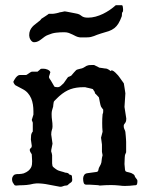

<svg xmlns="http://www.w3.org/2000/svg" viewBox="-20 -704 573 732"><path d="M107.4 -3.4Q94.2 0 81.5 1.2Q68.8 2.4 55.2 2.4L42.5 3.4Q36.6 3.4 35.2 1.5Q31.7 -2.9 28.8 -8.1Q25.9 -13.2 25.9 -21Q25.9 -26.4 28.8 -31.2Q31.7 -36.1 35.2 -38.1Q40.5 -40 44.9 -40.3Q49.3 -40.5 53.7 -40.5Q58.1 -40.5 62 -41.3Q65.9 -42 70.3 -43Q81.5 -47.4 87.9 -52.7Q94.2 -58.1 97.7 -64.2Q101.1 -70.3 101.8 -76.7Q102.5 -83 102.5 -89.4L101.1 -115.7Q100.1 -116.7 98.6 -119.9Q97.2 -123 95.7 -124L93.3 -131.8Q93.3 -136.7 97.2 -139.2Q101.1 -141.6 101.1 -148.4L97.7 -172.4Q97.7 -180.2 98.6 -188.2Q99.6 -196.3 105 -202.6V-236.3L101.1 -246.6L107.4 -267.1V-280.3Q107.4 -292.5 105.5 -305.2Q103.5 -317.9 98.9 -328.9Q94.2 -339.8 86.2 -349.1Q78.1 -358.4 66.4 -364.3L42.5 -377Q38.6 -377.9 35.2 -382.8Q31.7 -387.7 30.8 -392.1Q31.7 -394.5 34.2 -398.9Q36.6 -403.3 39.8 -407.5Q43 -411.6 47.1 -414.8Q51.3 -418 55.2 -418H79.6Q80.1 -418 82.5 -419.4Q85 -420.9 87.4 -422.6Q89.8 -424.3 92.3 -426Q94.7 -427.7 95.7 -428.2Q96.2 -428.7 98.6 -429.7Q99.6 -430.2 101.1 -430.7H123Q123.5 -431.2 125.2 -432.6Q127 -434.1 129.4 -436Q131.8 -438 134.8 -440.9Q135.7 -441.9 139.6 -441.9Q143.6 -441.9 147.5 -441.9Q149.4 -441.9 153.6 -441.2Q157.7 -440.4 161.9 -438.5Q166 -436.5 168.9 -433.8Q171.9 -431.2 171.9 -427.2Q171.9 -426.8 171.6 -426.8Q171.4 -426.8 171.4 -426.3L170.9 -425.8Q170.9 -424.8 169.2 -419.4Q167.5 -414.1 167 -413.1V-408.2Q167 -407.2 168.5 -405Q169.9 -402.8 171.4 -400.6Q172.9 -398.4 174.1 -396.7Q175.3 -395 175.3 -394.5L185.5 -377Q186.5 -373 191.4 -372.3Q196.3 -371.6 199.7 -371.6Q206.5 -371.6 212.4 -377.2Q218.3 -382.8 222.7 -386.7L237.8 -408.2L238.8 -409.2Q240.2 -410.6 240.2 -410.6Q241.2 -410.6 245.6 -412.6Q250 -414.6 251.5 -415.5Q252 -416 254.9 -419.4Q257.8 -422.9 261.2 -426.8Q264.6 -430.7 267.6 -433.8Q270.5 -437 271.5 -437.5Q272 -438 275.1 -439Q278.3 -439.9 282 -440.9Q285.6 -441.9 288.8 -442.6Q292 -443.4 292.5 -443.4Q298.8 -445.8 302.2 -448.2Q305.7 -450.7 308.8 -452.4Q312 -454.1 316.4 -455.1Q320.8 -456.1 329.1 -456.1H338.9L359.4 -445.8Q359.9 -445.8 362.3 -445.6Q364.7 -445.3 367.7 -444.8Q370.6 -444.3 373 -444.1Q375.5 -443.8 376.5 -443.4Q378.4 -443.4 384 -442.6Q389.6 -441.9 389.6 -440.9Q390.6 -440.9 395 -438.2Q399.4 -435.5 400.9 -433.1Q401.4 -433.1 403.3 -434.6Q405.3 -436 406.7 -436Q413.6 -433.6 419.9 -427.2Q426.3 -420.9 430.2 -416.5Q432.6 -413.6 436.3 -408.4Q439.9 -403.3 443.4 -398.4Q446.8 -393.6 449.5 -389.9Q452.1 -386.2 452.1 -386.2Q452.1 -385.7 452.9 -381.3Q453.6 -377 454.6 -370.8Q455.6 -364.7 456.5 -358.4Q457.5 -352.1 458 -348.1L454.6 -296.4L461.4 -252.4Q461.4 -244.6 460 -240.7Q458.5 -236.8 456.5 -234.4Q454.6 -231.9 453.1 -229.7Q451.7 -227.5 451.7 -223.1Q451.7 -216.3 454.3 -211.4Q457 -206.5 458 -201.2Q458 -200.2 458.5 -195.8Q459 -191.4 459.5 -185.3Q460 -179.2 460.4 -173.1Q460.9 -167 460.9 -163.1V-123.5Q457.5 -116.7 456.5 -113Q455.6 -109.4 455.6 -104L454.6 -78.6L456.5 -57.6Q456.5 -56.2 457.3 -54Q458 -51.8 459 -50.8Q462.4 -48.3 471.4 -46.9Q480.5 -45.4 488.8 -39.6L492.7 -35.6Q494.1 -28.8 499 -23.9Q503.9 -19 503.9 -13.7Q503.9 -8.3 502.7 -2.9Q501.5 2.4 494.6 2.4H492.7Q482.9 3.4 474.6 4.2Q466.3 4.9 456.5 4.9Q452.1 4.9 446.8 4.6Q441.4 4.4 436 3.4Q427.2 2.4 419.2 2Q411.1 1.5 403.3 1.5Q392.6 1.5 382.1 2Q371.6 2.4 360.4 3.4Q357.9 2.4 354.2 2Q350.6 1.5 346.7 1.5Q339.8 1.5 333.5 0.7Q327.1 0 321.3 0H308.6Q301.8 0 299.3 -6.3Q296.9 -12.7 296.9 -23.4Q296.9 -30.3 300.8 -36.6Q304.7 -43 314.5 -43.9L346.7 -48.3Q353.5 -48.8 354.7 -54.4Q356 -60.1 356.9 -63.5L359.4 -68.4Q362.8 -74.2 364.3 -77.9Q365.7 -81.5 366.5 -84.7Q367.2 -87.9 367.4 -91.8Q367.7 -95.7 368.7 -102.1L371.1 -112.3L368.7 -125V-152.8L365.2 -179.2L371.1 -201.7Q370.1 -210 369.9 -218Q369.6 -226.1 369.6 -234.9Q369.6 -243.2 369.9 -251.7Q370.1 -260.3 371.1 -268.6Q373 -272.9 373.3 -276.1Q373.5 -279.3 373.5 -286.1Q373 -287.1 369.1 -291.7Q365.2 -296.4 365.2 -297.4Q364.3 -298.8 363 -304Q361.8 -309.1 360.6 -314.9Q359.4 -320.8 358.4 -326.2Q357.4 -331.5 356.9 -333Q356.4 -333.5 354.2 -335.9Q352.1 -338.4 349.6 -340.8Q347.2 -343.3 345 -345.5Q342.8 -347.7 342.3 -348.1Q342.3 -348.6 341.3 -352.5Q340.3 -356.4 338.9 -356.4Q337.9 -357.9 336.4 -360.6Q335 -363.3 334 -364.3Q332.5 -364.7 328.1 -366Q323.7 -367.2 319.1 -368.2Q314.5 -369.1 310.3 -370.1Q306.2 -371.1 304.7 -371.6H298.3Q270 -371.6 248.8 -364Q227.5 -356.4 206.5 -337.9Q204.6 -336.4 201.2 -333Q197.8 -329.6 194.3 -326.2Q190.9 -322.8 188.2 -320.1Q185.5 -317.4 185.5 -316.9Q185.1 -316.4 184.6 -313.5Q184.1 -310.5 183.6 -307.1Q183.1 -303.7 182.9 -300.8Q182.6 -297.9 182.6 -297.4Q180.7 -290.5 178.7 -284.2Q176.8 -277.8 176.8 -269.5Q176.8 -255.4 178.5 -245.1Q180.2 -234.9 180.2 -222.2Q180.2 -214.4 177.7 -208.3Q175.3 -202.1 175.3 -190.9L180.2 -156.2L175.3 -131.8V-125Q176.3 -124 177.5 -118.7Q178.7 -113.3 178.7 -112.3V-81.1L180.2 -70.8Q180.7 -69.3 183.1 -67.1Q185.5 -64.9 188.5 -62.7Q191.4 -60.5 193.8 -58.8Q196.3 -57.1 197.3 -56.6Q198.2 -55.7 201.4 -54.4Q204.6 -53.2 208.5 -52Q212.4 -50.8 216.1 -49.8Q219.7 -48.8 221.7 -48.3Q225.6 -46.4 228.5 -45.9Q231.4 -45.4 234.1 -45.2Q236.8 -44.9 239 -43.9Q241.2 -43 243.7 -39.6Q245.1 -38.1 247.1 -37.8Q249 -37.6 250.7 -36.9Q252.4 -36.1 253.4 -34.7Q254.4 -33.2 254.4 -29.8L255.4 -18.6Q255.4 -14.6 253.9 -12Q252.4 -9.3 247.1 -5.9Q242.7 -3.4 240 0Q237.3 3.4 231.9 3.4Q226.6 3.4 221.2 5.6Q215.8 7.8 213.4 7.8H207.5Q187 4.4 164.8 -0.2Q142.6 -4.9 120.1 -4.9ZM91.3 -569.3Q91.3 -580.1 94.5 -587.6Q97.7 -595.2 103 -601.3Q108.4 -607.4 115.5 -612.5Q122.6 -617.7 129.9 -624Q130.9 -624 134.3 -627.9Q137.7 -631.8 138.2 -632.8Q140.6 -634.3 145.3 -637.2Q149.9 -640.1 154.3 -643.1Q158.7 -646 162.1 -648.4Q165.5 -650.9 166 -651.4H181.6Q182.6 -651.4 186.3 -651.9Q189.9 -652.3 194.3 -653.3Q198.7 -654.3 202.6 -655.3Q206.5 -656.2 208.5 -657.2Q209.5 -657.2 212.4 -657.7Q215.3 -658.2 218.5 -658.9Q221.7 -659.7 224.1 -660.2Q226.6 -660.6 227.1 -660.6Q228.5 -660.6 234.9 -659.4Q241.2 -658.2 248.8 -656.7Q256.3 -655.3 263.7 -653.8Q271 -652.3 275.4 -651.4Q282.7 -649.4 286.1 -646.7Q289.6 -644 293 -641.8Q296.4 -639.6 301.3 -638.2Q306.2 -636.7 315.9 -636.7Q330.1 -636.7 344.5 -640.6Q358.9 -644.5 372.6 -651.1Q386.2 -657.7 398.7 -666.3Q411.1 -674.8 421.4 -684.1H444.3Q447.3 -684.1 448.2 -678.5Q449.2 -672.9 449.2 -668.9V-666.5Q449.2 -662.1 449 -661.1Q448.7 -660.2 448.5 -659.9Q448.2 -659.7 447.5 -658.9Q446.8 -658.2 445.3 -654.8Q445.3 -654.3 445.1 -652.6Q444.8 -650.9 444.8 -648.7Q444.8 -646.5 444.6 -644.5Q444.3 -642.6 444.3 -642.1Q438 -625 431.4 -614.3Q424.8 -603.5 416 -596.7Q407.2 -589.8 395 -585.4Q382.8 -581.1 364.7 -576.2Q356 -573.7 350.1 -571.3Q344.2 -568.8 338.6 -566.7Q333 -564.5 326.4 -563Q319.8 -561.5 310.1 -561.5H284.7Q276.4 -562.5 269.8 -565.7Q263.2 -568.8 256.6 -572.3Q250 -575.7 242.4 -578.4Q234.9 -581.1 224.6 -581.1Q208 -581.1 193.4 -579.3Q178.7 -577.6 163.1 -570.8Q156.2 -568.4 150.1 -564Q144 -559.6 137.9 -554.7Q131.8 -549.8 125 -546.4Q118.2 -543 109.9 -543Q105.5 -543 102.1 -545.9Q98.6 -548.8 96.2 -552.7Q93.8 -556.6 92.5 -561.3Q91.3 -565.9 91.3 -569.3Z"/></svg>

Font: IM FELL English
Style: Regular
Weight: 400
Designer: Igino Marini
Foundry: Igino Marini
Version: 3.00